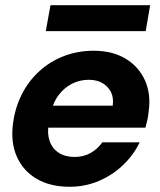

<svg xmlns="http://www.w3.org/2000/svg" viewBox="-20 -702 611 734"><path d="M246 12Q172 12 120 -18.5Q68 -49 44 -104Q20 -159 30 -232Q38 -291 63.5 -341.5Q89 -392 130 -429.5Q171 -467 224 -487.5Q277 -508 338 -508Q410 -508 460.5 -477.5Q511 -447 534.5 -394Q558 -341 548 -274Q547 -260 543.5 -244Q540 -228 536 -214H125L140 -298H411Q415 -329 404 -350.5Q393 -372 371.5 -384.5Q350 -397 319 -397Q285 -397 254.5 -381.5Q224 -366 202 -335.5Q180 -305 171 -257L166 -228Q160 -190 170 -162Q180 -134 204.5 -118Q229 -102 265 -102Q300 -102 327 -117.5Q354 -133 371 -158H514Q491 -110 451 -71.5Q411 -33 358.5 -10.5Q306 12 246 12ZM155 -583 173 -682H554L537 -583Z"/></svg>

Font: DM Sans 36pt ExtraBold
Style: Italic
Weight: 800
Italic angle: -10°
Designer: Colophon Foundry, Jonny Pinhorn
Foundry: Colophon Foundry
Version: Version 4.004;gftools[0.9.30]